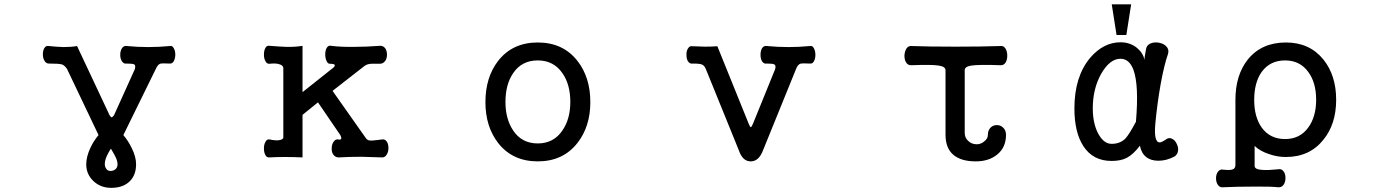

<svg xmlns="http://www.w3.org/2000/svg" viewBox="-20 -738 6540 899"><path d="M501 141.6Q557.6 141.6 588.9 109.4Q617.2 80.1 617.2 31.2Q617.2 -3.9 596.7 -44.9Q580.1 -79.1 557.6 -105.5L709 -414.1Q717.8 -434.6 729.5 -439.5Q739.3 -442.4 775.4 -440.4Q787.1 -439.5 793.9 -452.1Q800.8 -464.8 800.8 -482.4Q800.8 -500 793.9 -511.7Q787.1 -525.4 775.4 -522.5Q723.6 -517.6 674.8 -517.6Q623 -517.6 574.2 -522.5Q559.6 -525.4 550.8 -511.7Q543 -500 543 -481.4Q543 -462.9 550.8 -451.2Q559.6 -437.5 574.2 -440.4Q600.6 -440.4 608.4 -436.5Q616.2 -431.6 611.3 -414.1L513.7 -198.2Q505.9 -188.5 502.9 -188.5Q500 -188.5 493.2 -198.2L340.8 -522.5Q314.5 -517.6 277.3 -517.6Q245.1 -518.6 209 -522.5Q195.3 -525.4 187.5 -512.7Q180.7 -501 180.7 -483.4Q180.7 -465.8 188.5 -453.1Q196.3 -439.5 210.9 -440.4Q254.9 -440.4 269.5 -436.5Q282.2 -432.6 293.9 -415L441.4 -105.5Q418.9 -79.1 403.3 -45.9Q383.8 -3.9 383.8 31.2Q383.8 76.2 415 107.4Q449.2 141.6 501 141.6ZM499 -42 501 -39.1Q516.6 -12.7 521.5 -2Q530.3 15.6 530.3 32.2Q530.3 43.9 522.5 52.7Q512.7 62.5 497.1 62.5Q483.4 62.5 476.6 50.8Q470.7 42 470.7 31.2Q470.7 14.6 478.5 -3.9Q484.4 -18.6 499 -42Z M1306.6 -418V-94.7Q1306.6 -84 1283.2 -81.1Q1263.7 -80.1 1243.2 -85Q1229.5 -87.9 1222.7 -73.2Q1215.8 -61.5 1215.8 -43Q1215.8 -24.4 1222.7 -11.7Q1229.5 1 1243.2 -1Q1274.4 -2.9 1313.5 -2.9Q1353.5 -2.9 1396.5 -1V-200.2L1468.8 -258.8L1565.4 -117.2Q1578.1 -100.6 1578.1 -90.8Q1577.1 -82 1565.4 -85Q1550.8 -87.9 1542 -74.2Q1533.2 -61.5 1533.2 -43.9Q1532.2 -25.4 1541 -13.7Q1550.8 0 1568.4 -1Q1607.4 -3.9 1673.8 -3.9Q1726.6 -2.9 1768.6 -1Q1782.2 0 1791 -14.6Q1798.8 -27.3 1798.8 -44.9Q1798.8 -63.5 1791 -75.2Q1782.2 -87.9 1768.6 -85L1744.1 -82Q1720.7 -79.1 1711.9 -80.1Q1700.2 -81.1 1693.4 -90.8L1537.1 -312.5L1683.6 -426.8Q1695.3 -436.5 1710 -438.5Q1718.8 -440.4 1736.3 -439.5H1756.8Q1772.5 -438.5 1783.2 -452.1Q1792 -463.9 1792 -482.4Q1792 -500 1783.2 -512.7Q1772.5 -525.4 1756.8 -523.4Q1695.3 -518.6 1639.6 -518.6Q1574.2 -517.6 1531.2 -523.4Q1517.6 -527.3 1509.8 -513.7Q1502.9 -502.9 1502.9 -483.4Q1502.9 -465.8 1508.8 -453.1Q1514.6 -438.5 1525.4 -439.5Q1541 -439.5 1545.9 -435.5Q1550.8 -432.6 1543 -422.9L1396.5 -306.6V-523.4Q1362.3 -517.6 1320.3 -518.6Q1291 -519.5 1243.2 -523.4Q1229.5 -526.4 1222.7 -513.7Q1215.8 -501 1215.8 -482.4Q1215.8 -463.9 1222.7 -452.1Q1229.5 -437.5 1243.2 -439.5Q1267.6 -442.4 1283.2 -438.5Q1306.6 -433.6 1306.6 -418Z M2498 -539.1Q2379.9 -539.1 2312.5 -453.1Q2252.9 -376 2252.9 -259.8Q2252.9 -145.5 2312.5 -68.4Q2379.9 17.6 2498 17.6Q2616.2 17.6 2683.6 -68.4Q2744.1 -145.5 2744.1 -259.8Q2744.1 -376 2683.6 -453.1Q2616.2 -539.1 2498 -539.1ZM2498 -455.1Q2572.3 -455.1 2613.3 -395.5Q2650.4 -342.8 2650.4 -260.7Q2650.4 -180.7 2613.3 -127Q2572.3 -66.4 2498 -66.4Q2422.9 -66.4 2382.8 -127Q2346.7 -180.7 2346.7 -260.7Q2346.7 -342.8 2382.8 -395.5Q2422.9 -455.1 2498 -455.1Z M3285.2 -414.1 3439.5 -34.2Q3457 17.6 3495.1 17.6Q3533.2 17.6 3552.7 -34.2L3707 -414.1Q3714.8 -434.6 3726.6 -439.5Q3736.3 -442.4 3772.5 -440.4Q3784.2 -438.5 3791 -451.2Q3797.9 -462.9 3797.9 -481.4Q3797.9 -499 3791 -511.7Q3784.2 -525.4 3772.5 -522.5Q3720.7 -517.6 3672.9 -517.6Q3620.1 -517.6 3571.3 -522.5Q3556.6 -525.4 3547.9 -511.7Q3541 -500 3541 -481.4Q3541 -462.9 3547.9 -451.2Q3556.6 -437.5 3571.3 -440.4Q3597.7 -440.4 3605.5 -436.5Q3614.3 -431.6 3609.4 -414.1L3505.9 -159.2Q3499 -142.6 3495.1 -142.6Q3492.2 -142.6 3485.4 -159.2L3338.9 -521.5Q3312.5 -519.5 3281.2 -519.5Q3262.7 -519.5 3223.6 -521.5H3222.7Q3209 -524.4 3201.2 -510.7Q3193.4 -499 3194.3 -480.5Q3194.3 -461.9 3201.2 -451.2Q3210 -437.5 3224.6 -440.4Q3257.8 -440.4 3267.6 -435.5Q3278.3 -430.7 3285.2 -414.1Z M4248 -522.5Q4233.4 -524.4 4223.6 -509.8Q4215.8 -496.1 4214.8 -477.5Q4214.8 -458 4222.7 -445.3Q4231.4 -431.6 4248 -432.6Q4342.8 -436.5 4377 -430.7Q4407.2 -425.8 4407.2 -409.2V-107.4Q4407.2 -43.9 4444.3 -12.7Q4480.5 17.6 4548.8 17.6Q4610.4 17.6 4649.4 -14.6Q4690.4 -47.9 4690.4 -106.4Q4690.4 -127.9 4676.8 -140.6Q4665 -152.3 4647.5 -152.3Q4629.9 -152.3 4618.2 -140.6Q4605.5 -127.9 4605.5 -106.4Q4605.5 -88.9 4588.9 -76.2Q4573.2 -62.5 4553.7 -62.5Q4530.3 -62.5 4514.6 -77.1Q4497.1 -91.8 4497.1 -116.2V-409.2Q4497.1 -425.8 4526.4 -430.7Q4561.5 -436.5 4665 -432.6Q4679.7 -431.6 4688.5 -445.3Q4696.3 -458 4696.3 -477.5Q4696.3 -496.1 4688.5 -509.8Q4679.7 -524.4 4665 -522.5Q4575.2 -519.5 4455.1 -519.5Q4326.2 -519.5 4248 -522.5Z M5480.5 -5.9Q5494.1 -15.6 5496.1 -33.2Q5498 -48.8 5489.3 -65.4Q5481.4 -82 5468.8 -87.9Q5454.1 -95.7 5440.4 -85.9Q5427.7 -77.1 5420.9 -74.2Q5415 -71.3 5410.2 -71.3Q5395.5 -71.3 5390.6 -93.8Q5385.7 -114.3 5389.6 -159.2Q5398.4 -252.9 5414.1 -341.8Q5430.7 -433.6 5449.2 -486.3Q5455.1 -506.8 5440.4 -521.5Q5427.7 -534.2 5406.2 -538.1Q5383.8 -542 5366.2 -534.2Q5347.7 -525.4 5345.7 -505.9L5339.8 -471.7L5338.9 -458Q5332 -490.2 5303.7 -513.7Q5271.5 -540 5226.6 -540Q5146.5 -540 5084 -466.8Q5010.7 -378.9 5010.7 -230.5Q5010.7 -118.2 5052.7 -53.7Q5097.7 15.6 5184.6 15.6Q5228.5 15.6 5255.9 1Q5286.1 -14.6 5317.4 -55.7Q5324.2 -20.5 5346.7 -2.9Q5368.2 14.6 5404.3 14.6Q5422.9 14.6 5441.4 9.8Q5462.9 3.9 5480.5 -5.9ZM5298.8 -168Q5266.6 -107.4 5249 -88.9Q5224.6 -64.5 5184.6 -64.5Q5147.5 -64.5 5121.1 -114.3Q5096.7 -162.1 5096.7 -230.5Q5096.7 -323.2 5136.7 -393.6Q5176.8 -462.9 5226.6 -462.9Q5267.6 -462.9 5287.1 -411.1Q5313.5 -338.9 5298.8 -168ZM5276.4 -717.8H5185.5L5208 -574.2H5253.9Z M5997.1 -455.1Q6066.4 -455.1 6105.5 -401.4Q6142.6 -351.6 6142.6 -270.5Q6142.6 -191.4 6105.5 -140.6Q6066.4 -86.9 5997.1 -86.9Q5926.8 -86.9 5887.7 -140.6Q5852.5 -190.4 5852.5 -270.5Q5852.5 -351.6 5887.7 -401.4Q5926.8 -455.1 5997.1 -455.1ZM5764.6 34.2Q5764.6 51.8 5750 55.7Q5739.3 59.6 5709 56.6Q5692.4 52.7 5682.6 66.4Q5673.8 78.1 5673.8 96.7Q5673.8 115.2 5682.6 127.9Q5692.4 141.6 5709 138.7Q5775.4 135.7 5852.5 135.7Q5928.7 134.8 5963.9 138.7Q5980.5 140.6 5990.2 127Q5999 114.3 5999 94.7Q5999 76.2 5990.2 64.5Q5980.5 50.8 5963.9 54.7Q5916 59.6 5891.6 57.6Q5854.5 55.7 5854.5 39.1V-54.7Q5879.9 -30.3 5921.9 -16.6Q5960 -2.9 6001 -2.9Q6112.3 -2.9 6176.8 -84Q6236.3 -157.2 6236.3 -270.5Q6236.3 -384.8 6176.8 -459Q6112.3 -539.1 6001 -539.1Q5886.7 -539.1 5822.3 -459Q5764.6 -385.7 5764.6 -270.5Z"/></svg>

Font: GungsuhChe
Style: Regular
Weight: 400
Monospace: yes
Version: Version 2.21